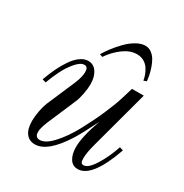

<svg xmlns="http://www.w3.org/2000/svg" viewBox="-160 -794 889 930"><g transform="rotate(30 285.0 -329.0)"><path d="M526.9 -182.1 546.9 -175.8Q481 12.2 401.9 12.2Q372.6 12.2 357.2 -12.7Q341.8 -37.6 341.8 -77.1Q341.8 -135.3 378.9 -238.8Q335.4 -150.9 311.5 -112.8Q232.9 12.2 162.1 12.2Q129.9 12.2 112.1 -11.7Q94.2 -35.6 94.2 -80.1Q94.2 -106 100.1 -136.5Q106 -167 113.8 -186L183.1 -347.2Q199.2 -386.7 199.2 -413.1Q199.2 -441.9 179.2 -441.9Q157.7 -441.9 133.1 -413.3Q108.4 -384.8 90.3 -348.9Q72.3 -313 58.1 -273.9L38.1 -279.8Q51.8 -317.9 67.1 -349.9Q82.5 -381.8 101.3 -409.2Q120.1 -436.5 141.8 -452.1Q163.6 -467.8 186 -467.8Q215.8 -467.8 233.4 -441.9Q251 -416 251 -375Q251 -350.6 245.1 -320.1Q239.3 -289.6 231 -270L162.1 -108.9Q146 -69.3 146 -48.8Q146 -18.1 171.9 -18.1Q204.1 -18.1 243.9 -61.8Q283.7 -105.5 317.6 -168.2Q351.6 -231 377.4 -290Q403.3 -349.1 416 -390.1L436 -456.1H502L415 -133.8Q399.9 -79.6 399.9 -47.9Q399.9 -31.7 403.8 -24.9Q407.7 -18.1 417 -18.1Q442.9 -18.1 474.1 -67.9Q505.4 -117.7 526.9 -182.1ZM233.9 -518.1 217.8 -523.9Q229.5 -543.9 246.8 -566.9Q264.2 -589.8 287.4 -614Q310.5 -638.2 337.6 -654.1Q364.7 -669.9 389.2 -669.9Q407.2 -669.9 422.6 -658.9Q438 -647.9 447.5 -632.1Q457 -616.2 464.4 -595.2Q471.7 -574.2 475.1 -557.1Q478.5 -540 480 -523.9L463.9 -518.1Q461.4 -534.2 455.6 -549.6Q449.7 -564.9 439.5 -580.1Q429.2 -595.2 412.4 -604.5Q395.5 -613.8 374 -613.8Q336.4 -613.8 298.8 -586.2Q261.2 -558.6 233.9 -518.1Z"/></g></svg>

Font: Flanker Steampunk
Style: Italic
Weight: 400
Italic angle: -12°
Designer: Alexey Kryukov, Leonardo Di Lena
Foundry: Alexey Kryukov, Leonardo Di Lena
Version: 1.210